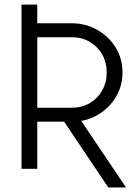

<svg xmlns="http://www.w3.org/2000/svg" viewBox="-20 -743 617 845"><path d="M74.7 0V-722.7H144V-640.6H295.9Q356 -640.6 406.7 -612.3Q457.5 -584 488.3 -535.2Q519 -486.3 519 -423.8Q519 -369.1 494.6 -324.2Q470.2 -279.3 429.2 -249.8Q388.2 -220.2 337.4 -210.9L534.7 82H456.5L262.2 -207.5H144V0ZM144 -579.1V-269H295.9Q341.3 -269 376 -289.8Q410.6 -310.5 430.2 -345.7Q449.7 -380.9 449.7 -423.8Q449.7 -467.3 430.2 -502.4Q410.6 -537.6 376 -558.3Q341.3 -579.1 295.9 -579.1Z"/></svg>

Font: Giphurs Light
Style: Regular
Weight: 300
Version: Version 0.920; ttfautohint (v1.8.4.7-5d5b)